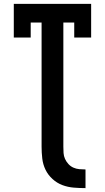

<svg xmlns="http://www.w3.org/2000/svg" viewBox="-20 -755 540 988"><path d="M420 213Q390 213 359.5 210.5Q329 208 301 197.5Q273 187 250 166Q227 145 214 118Q201 91 197.5 60.5Q194 30 194 0V-639H138V-562H51V-735H449V-562H362V-639H306V0Q306 16 307 32Q308 48 314.5 62.5Q321 77 332 89Q343 101 357.5 107.5Q372 114 388 115.5Q404 117 420 117Z"/></svg>

Font: Iosevka Slab
Style: Bold
Weight: 700
Monospace: yes
Designer: Belleve Invis
Foundry: Belleve Invis
Version: Version 11.1.1; ttfautohint (v1.8.3)